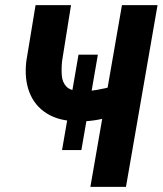

<svg xmlns="http://www.w3.org/2000/svg" viewBox="-20 -731 636 751"><path d="M362.8 -517.1 298.3 -144H222.7L287.1 -517.1ZM119.1 -710.9H257.8L222.7 -491.2Q219.7 -460.9 221.9 -434.8Q224.1 -408.7 239.7 -392.3Q255.4 -376 291 -375Q307.6 -374.5 324.7 -375.5Q341.8 -376.5 359.1 -379.4Q376.5 -382.3 393.1 -386.2Q409.7 -390.1 425.8 -395.5L413.6 -276.9Q398.9 -270.5 382.1 -266.6Q365.2 -262.7 348.1 -260.3Q331.1 -257.8 313.7 -256.8Q296.4 -255.9 280.3 -256.8Q210 -257.8 162.8 -287.4Q115.7 -316.9 95.2 -369.6Q74.7 -422.4 83 -492.2ZM457 -710.9H596.2L472.7 0H333.5Z"/></svg>

Font: Roboto Condensed
Style: Bold Italic
Weight: 700
Italic angle: -12°
Designer: Christian Robertson
Foundry: Google
Version: Version 3.0